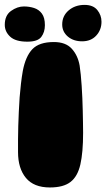

<svg xmlns="http://www.w3.org/2000/svg" viewBox="-29 -774 445 804"><path d="M180 11Q112.5 11 79.5 -29Q46.5 -69 46.5 -137Q46.5 -162.5 46.5 -190.2Q46.5 -218 47.5 -247.2Q48.5 -276.5 49.8 -306.5Q51 -336.5 53.2 -366.2Q55.5 -396 58.8 -423.8Q62 -451.5 66.5 -477Q78 -538 106.5 -568Q135 -598 196.5 -598Q246 -598 271.5 -570Q297 -542 304.5 -499.5Q307 -483 309.2 -461.2Q311.5 -439.5 313 -414.5Q314.5 -389.5 315.8 -363.2Q317 -337 317.5 -311.2Q318 -285.5 318.5 -261.5Q319 -237.5 319 -217.5Q319 -135.5 307.5 -85.2Q296 -35 266.2 -12Q236.5 11 180 11ZM85.5 -599.5Q36 -599.5 13.5 -620.5Q-9 -641.5 -9 -670Q-9 -709.5 17.2 -728.2Q43.5 -747 71 -747Q93.5 -747 113.8 -740.5Q134 -734 146.5 -717Q159 -700 159 -668.5Q159 -639.5 144 -619.5Q129 -599.5 85.5 -599.5ZM315 -601Q278.5 -601 255 -621Q231.5 -641 231.5 -671.5Q231.5 -707.5 258.5 -730.5Q285.5 -753.5 325 -753.5Q361 -753.5 378.5 -732Q396 -710.5 396 -683Q396 -649 374 -625Q352 -601 315 -601Z"/></svg>

Font: Gluten ExtraBold
Style: Regular
Weight: 800
Designer: Tyler Finck
Foundry: Etcetera Type Company
Version: Version 1.300